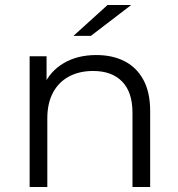

<svg xmlns="http://www.w3.org/2000/svg" viewBox="-20 -751 716 771"><path d="M99 0V-525H167V-381L156 -408Q181 -465 236 -497.5Q291 -530 367 -530Q431 -530 479.5 -505.5Q528 -481 555.5 -431Q583 -381 583 -305V0H512V-298Q512 -381 470.5 -423.5Q429 -466 354 -466Q298 -466 256.5 -443.5Q215 -421 192.5 -378.5Q170 -336 170 -276V0ZM275 -607 412 -731H507L345 -607Z"/></svg>

Font: Montserrat Thin
Style: Regular
Weight: 400
Version: Version 9.000